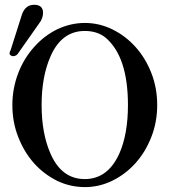

<svg xmlns="http://www.w3.org/2000/svg" viewBox="-20 -763 700 795"><path d="M158.2 -710Q158.2 -691.4 147.5 -673.8L57.6 -545.9Q48.8 -530.3 34.2 -530.3Q29.3 -530.3 24.4 -533.7Q19.5 -537.1 19.5 -542Q19.5 -546.9 24.4 -556.6L70.3 -701.2Q84 -743.2 121.1 -743.2Q158.2 -743.2 158.2 -710ZM331.1 -634.8Q235.4 -634.8 189.5 -530.3Q152.3 -446.3 152.3 -328.1Q152.3 -210 189.5 -126Q235.4 -21.5 331.1 -21.5Q425.8 -21.5 473.6 -126Q509.8 -207 509.8 -328.1Q509.8 -527.3 418 -606.4Q383.8 -634.8 331.1 -634.8ZM332 11.7Q271.5 11.7 217.8 -13.7Q161.1 -42 121.1 -86.9Q80.1 -132.8 55.7 -195.3Q31.2 -256.8 31.2 -328.1Q31.2 -396.5 55.7 -460.9Q79.1 -521.5 122.1 -569.3Q163.1 -615.2 216.8 -641.6Q272.5 -668 331.5 -668Q390.6 -668 444.8 -641.6Q499 -615.2 540.5 -569.3Q582 -523.4 606.4 -461.4Q630.9 -399.4 630.9 -328.1Q630.9 -256.8 606.4 -195.3Q582 -132.8 540.5 -86.9Q499 -41 444.8 -14.6Q390.6 11.7 332 11.7Z"/></svg>

Font: Menaion Unicode
Style: Regular
Weight: 400
Designer: Aleksandr Andreev
Foundry: Ponomar Technologies, Inc.
Version: 2.0